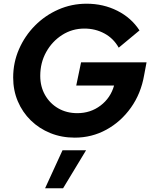

<svg xmlns="http://www.w3.org/2000/svg" viewBox="-20 -729 818 1035"><path d="M383 13Q312 13 251.5 -11.5Q191 -36 146 -80Q101 -124 76 -183Q51 -242 51 -311Q51 -392 82.5 -464Q114 -536 168.5 -591Q223 -646 294.5 -677.5Q366 -709 447 -709Q537 -709 612.5 -671Q688 -633 732 -565L620 -472Q592 -522 543 -548.5Q494 -575 435 -575Q369 -575 315 -540.5Q261 -506 229 -448.5Q197 -391 197 -320Q197 -262 223 -216.5Q249 -171 294 -145Q339 -119 397 -119Q468 -119 522 -160Q576 -201 595 -268H391L417 -393H770L757 -324Q740 -225 686 -149Q632 -73 553.5 -30Q475 13 383 13ZM223 286 317 81H444L320 286Z"/></svg>

Font: Red Hat Display
Style: Bold Italic
Weight: 700
Italic angle: -12°
Designer: Pentagram, MCKL
Foundry: Pentagram, MCKL
Version: Version 1.023; ttfautohint (v1.8.3)